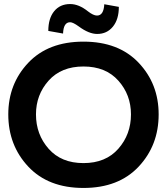

<svg xmlns="http://www.w3.org/2000/svg" viewBox="-20 -912 826 950"><path d="M219 -759Q219 -821 248 -856.5Q277 -892 327 -892Q370 -892 415 -856Q442 -835 460 -835Q493 -835 496 -891L568 -878Q568 -816 538.5 -780Q509 -744 461 -744Q420 -744 370 -781Q341 -802 327 -802Q294 -802 292 -746ZM158 -346Q158 -247 220.5 -176Q283 -105 393 -105Q503 -105 565.5 -176Q628 -247 628 -346Q628 -443 565.5 -513Q503 -583 393 -583Q283 -583 220.5 -513Q158 -443 158 -346ZM765 -346Q765 -193 666 -87.5Q567 18 393 18Q219 18 120 -87.5Q21 -193 21 -346Q21 -497 120 -601.5Q219 -706 393 -706Q567 -706 666 -601.5Q765 -497 765 -346Z"/></svg>

Font: Techna Sans
Style: Regular
Weight: 400
Designer: Carl Enlund
Version: Version 1.003